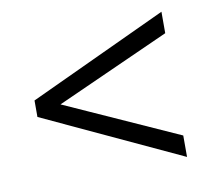

<svg xmlns="http://www.w3.org/2000/svg" viewBox="-57 -516 652 573"><g transform="rotate(-10 268.5 -230.0)"><path d="M466 -10 47 -205V-255L466 -450V-385L88 -215V-245L466 -75Z"/></g></svg>

Font: Ysabeau Infant Medium
Style: Italic
Weight: 500
Italic angle: -12°
Designer: Christian Thalmann (Catharsis Fonts)
Version: Version 2.001;gftools[0.9.30]; featfreeze: ss01,ss02,lnum